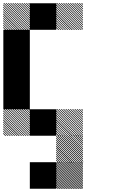

<svg xmlns="http://www.w3.org/2000/svg" viewBox="-21 -854 708 1208"><path d="M500.8 167.5 499.2 165.8H500.8ZM500.8 178.3 488.3 165.8H494.2L500.8 172.5ZM500.8 189.2 477.5 165.8H483.3L500.8 183.3ZM500.8 200 466.7 165.8H472.5L500.8 194.2ZM500.8 210.8 455.8 165.8H461.7L500.8 205ZM500.8 221.7 445 165.8H450.8L500.8 215.8ZM500.8 232.5 434.2 165.8H440L500.8 226.7ZM500.8 243.3 423.3 165.8H429.2L500.8 237.5ZM500.8 254.2 412.5 165.8H418.3L500.8 248.3ZM500.8 265 401.7 165.8H407.5L500.8 259.2ZM500.8 275.8 390.8 165.8H396.7L500.8 270ZM500.8 286.7 380 165.8H385.8L500.8 280.8ZM500.8 297.5 369.2 165.8H375L500.8 291.7ZM500.8 308.3 358.3 165.8H364.2L500.8 302.5ZM500.8 319.2 347.5 165.8H353.3L500.8 313.3ZM500.8 330 336.7 165.8H342.5L500.8 324.2ZM494.2 334.2 332.5 172.5V166.7L500 334.2ZM483.3 334.2 332.5 183.3V177.5L489.2 334.2ZM472.5 334.2 332.5 194.2V188.3L478.3 334.2ZM461.7 334.2 332.5 205V199.2L467.5 334.2ZM450.8 334.2 332.5 215.8V210L456.7 334.2ZM440 334.2 332.5 226.7V220.8L445.8 334.2ZM429.2 334.2 332.5 237.5V231.7L435 334.2ZM418.3 334.2 332.5 248.3V242.5L424.2 334.2ZM407.5 334.2 332.5 259.2V253.3L413.3 334.2ZM396.7 334.2 332.5 270V264.2L402.5 334.2ZM385.8 334.2 332.5 280.8V275L391.7 334.2ZM375 334.2 332.5 291.7V285.8L380.8 334.2ZM364.2 334.2 332.5 302.5V296.7L370 334.2ZM353.3 334.2 332.5 313.3V307.5L359.2 334.2ZM342.5 334.2 332.5 324.2V318.3L348.3 334.2ZM500.8 165.8H505L500.8 161.7ZM500.8 11.7 488.3 -0.8H494.2L500.8 5.8ZM500.8 24.2 475.8 -0.8H481.7L500.8 18.3ZM500.8 36.7 463.3 -0.8H469.2L500.8 30.8ZM500.8 49.2 450.8 -0.8H456.7L500.8 43.3ZM500.8 61.7 438.3 -0.8H444.2L500.8 55.8ZM500.8 74.2 425.8 -0.8H430.8L500.8 69.2ZM500.8 86.7 413.3 -0.8H419.2L500.8 80.8ZM500.8 99.2 400.8 -0.8H406.7L500.8 93.3ZM500.8 111.7 388.3 -0.8H394.2L500.8 105.8ZM500.8 124.2 375.8 -0.8H381.7L500.8 118.3ZM500.8 136.7 363.3 -0.8H369.2L500.8 130.8ZM500.8 149.2 350.8 -0.8H356.7L500.8 143.3ZM500.8 161.7 338.3 -0.8H344.2L500.8 155.8ZM494.2 167.5 332.5 5.8V0L500 167.5ZM481.7 167.5 332.5 18.3V12.5L487.5 167.5ZM469.2 167.5 332.5 30.8V25L475 167.5ZM456.7 167.5 332.5 43.3V37.5L462.5 167.5ZM444.2 167.5 332.5 55.8V50L450 167.5ZM430.8 167.5 332.5 69.2V62.5L437.5 167.5ZM419.2 167.5 332.5 80.8V75L425 167.5ZM406.7 167.5 332.5 93.3V87.5L412.5 167.5ZM394.2 167.5 332.5 105.8V100L400 167.5ZM381.7 167.5 332.5 118.3V112.5L387.5 167.5ZM369.2 167.5 332.5 130.8V125L375 167.5ZM356.7 167.5 332.5 143.3V137.5L362.5 167.5ZM344.2 167.5 332.5 155.8V150L350 167.5ZM500.8 -155.8 489.2 -167.5H495L500.8 -161.7ZM500.8 -141.7 475 -167.5H480.8L500.8 -147.5ZM500.8 -127.5 460.8 -167.5H466.7L500.8 -133.3ZM500.8 -113.3 446.7 -167.5H452.5L500.8 -119.2ZM500.8 -99.2 432.5 -167.5H438.3L500.8 -105ZM500.8 -85 418.3 -167.5H424.2L500.8 -90.8ZM500.8 -70.8 404.2 -167.5H410L500.8 -76.7ZM500.8 -56.7 390 -167.5H395.8L500.8 -62.5ZM500.8 -42.5 375.8 -167.5H381.7L500.8 -48.3ZM500.8 -28.3 361.7 -167.5H367.5L500.8 -34.2ZM500.8 -14.2 347.5 -167.5H353.3L500.8 -20ZM500.8 0 333.3 -167.5H339.2L500.8 -5.8ZM487.5 0.8 332.5 -154.2V-160L493.3 0.8ZM473.3 0.8 332.5 -140V-145.8L479.2 0.8ZM459.2 0.8 332.5 -125.8V-131.7L465 0.8ZM445 0.8 332.5 -111.7V-117.5L450.8 0.8ZM430 0.8 332.5 -96.7V-103.3L436.7 0.8ZM416.7 0.8 332.5 -83.3V-89.2L422.5 0.8ZM402.5 0.8 332.5 -69.2V-75L408.3 0.8ZM388.3 0.8 332.5 -55V-60.8L394.2 0.8ZM374.2 0.8 332.5 -40.8V-46.7L380 0.8ZM360 0.8 332.5 -26.7V-32.5L365.8 0.8ZM345.8 0.8 332.5 -12.5V-18.3L351.7 0.8ZM167.5 -155.8 155.8 -167.5H161.7L167.5 -161.7ZM167.5 -141.7 141.7 -167.5H147.5L167.5 -147.5ZM167.5 -127.5 127.5 -167.5H133.3L167.5 -133.3ZM167.5 -113.3 113.3 -167.5H119.2L167.5 -119.2ZM167.5 -99.2 99.2 -167.5H105L167.5 -105ZM167.5 -85 85 -167.5H90.8L167.5 -90.8ZM167.5 -70.8 70.8 -167.5H76.7L167.5 -76.7ZM167.5 -56.7 56.7 -167.5H62.5L167.5 -62.5ZM167.5 -42.5 42.5 -167.5H48.3L167.5 -48.3ZM167.5 -28.3 28.3 -167.5H34.2L167.5 -34.2ZM167.5 -14.2 14.2 -167.5H20L167.5 -20ZM167.5 0 0 -167.5H5.8L167.5 -5.8ZM154.2 0.8 -0.8 -154.2V-160L160 0.8ZM140 0.8 -0.8 -140V-145.8L145.8 0.8ZM125.8 0.8 -0.8 -125.8V-131.7L131.7 0.8ZM111.7 0.8 -0.8 -111.7V-117.5L117.5 0.8ZM96.7 0.8 -0.8 -96.7V-103.3L103.3 0.8ZM83.3 0.8 -0.8 -83.3V-89.2L89.2 0.8ZM69.2 0.8 -0.8 -69.2V-75L75 0.8ZM55 0.8 -0.8 -55V-60.8L60.8 0.8ZM40.8 0.8 -0.8 -40.8V-46.7L46.7 0.8ZM26.7 0.8 -0.8 -26.7V-32.5L32.5 0.8ZM12.5 0.8 -0.8 -12.5V-18.3L18.3 0.8ZM500.8 -822.5 489.2 -834.2H495L500.8 -828.3ZM500.8 -808.3 475 -834.2H480.8L500.8 -814.2ZM500.8 -794.2 460.8 -834.2H466.7L500.8 -800ZM500.8 -780 446.7 -834.2H452.5L500.8 -785.8ZM500.8 -765.8 432.5 -834.2H438.3L500.8 -771.7ZM500.8 -751.7 418.3 -834.2H424.2L500.8 -757.5ZM500.8 -737.5 404.2 -834.2H410L500.8 -743.3ZM500.8 -723.3 390 -834.2H395.8L500.8 -729.2ZM500.8 -709.2 375.8 -834.2H381.7L500.8 -715ZM500.8 -695 361.7 -834.2H367.5L500.8 -700.8ZM500.8 -680.8 347.5 -834.2H353.3L500.8 -686.7ZM500.8 -666.7 333.3 -834.2H339.2L500.8 -672.5ZM487.5 -665.8 332.5 -820.8V-826.7L493.3 -665.8ZM473.3 -665.8 332.5 -806.7V-812.5L479.2 -665.8ZM459.2 -665.8 332.5 -792.5V-798.3L465 -665.8ZM445 -665.8 332.5 -778.3V-784.2L450.8 -665.8ZM430 -665.8 332.5 -763.3V-770L436.7 -665.8ZM416.7 -665.8 332.5 -750V-755.8L422.5 -665.8ZM402.5 -665.8 332.5 -735.8V-741.7L408.3 -665.8ZM388.3 -665.8 332.5 -721.7V-727.5L394.2 -665.8ZM374.2 -665.8 332.5 -707.5V-713.3L380 -665.8ZM360 -665.8 332.5 -693.3V-699.2L365.8 -665.8ZM345.8 -665.8 332.5 -679.2V-685L351.7 -665.8ZM167.5 -822.5 155.8 -834.2H161.7L167.5 -828.3ZM167.5 -808.3 141.7 -834.2H147.5L167.5 -814.2ZM167.5 -794.2 127.5 -834.2H133.3L167.5 -800ZM167.5 -780 113.3 -834.2H119.2L167.5 -785.8ZM167.5 -765.8 99.2 -834.2H105L167.5 -771.7ZM167.5 -751.7 85 -834.2H90.8L167.5 -757.5ZM167.5 -737.5 70.8 -834.2H76.7L167.5 -743.3ZM167.5 -723.3 56.7 -834.2H62.5L167.5 -729.2ZM167.5 -709.2 42.5 -834.2H48.3L167.5 -715ZM167.5 -695 28.3 -834.2H34.2L167.5 -700.8ZM167.5 -680.8 14.2 -834.2H20L167.5 -686.7ZM167.5 -666.7 0 -834.2H5.8L167.5 -672.5ZM154.2 -665.8 -0.8 -820.8V-826.7L160 -665.8ZM140 -665.8 -0.8 -806.7V-812.5L145.8 -665.8ZM125.8 -665.8 -0.8 -792.5V-798.3L131.7 -665.8ZM111.7 -665.8 -0.8 -778.3V-784.2L117.5 -665.8ZM96.7 -665.8 -0.8 -763.3V-770L103.3 -665.8ZM83.3 -665.8 -0.8 -750V-755.8L89.2 -665.8ZM69.2 -665.8 -0.8 -735.8V-741.7L75 -665.8ZM55 -665.8 -0.8 -721.7V-727.5L60.8 -665.8ZM40.8 -665.8 -0.8 -707.5V-713.3L46.7 -665.8ZM26.7 -665.8 -0.8 -693.3V-699.2L32.5 -665.8ZM12.5 -665.8 -0.8 -679.2V-685L18.3 -665.8ZM166.7 166.7H333.3V333.3H166.7ZM166.7 -166.7H333.3V0H166.7ZM0 -333.3H166.7V-166.7H0ZM0 -500H166.7V-166.7H0ZM0 -666.7H166.7V-333.3H0ZM166.7 -833.3H333.3V-666.7H166.7Z"/></svg>

Font: 0xA000-Pixelated-Mono
Style: Pixelated-Mono
Weight: 400
Version: Version 0.1